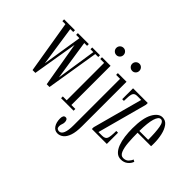

<svg xmlns="http://www.w3.org/2000/svg" viewBox="-165 -1105 1736 1736"><g transform="rotate(45 702.5 -237.0)"><path d="M131.5 2.5 48 -501H9V-523.5H148V-501H110.5L167 -119L227 -499L226.5 -501H185V-523.5H325V-501H289L347 -119L405 -501H368.5V-523.5H468V-501H430L348 2.5H312.5L239 -427L167.5 2.5Z M572 -629Q552 -629 538.5 -642.5Q525 -656 525 -675Q525 -694.5 538.5 -708Q552 -721.5 572 -721.5Q590.5 -721.5 603.8 -708Q617 -694.5 617 -675Q617 -656 603.8 -642.5Q590.5 -629 572 -629ZM493.5 0V-22.5H543V-501H493.5V-523.5H603V-22.5H653.5V0Z M775 -629Q755 -629 741.5 -642.5Q728 -656 728 -675Q728 -694.5 741.5 -708Q755 -721.5 775 -721.5Q793.5 -721.5 806.5 -708Q819.5 -694.5 819.5 -675Q819.5 -656 806.5 -642.5Q793.5 -629 775 -629ZM695 249Q658.5 249 637.5 217Q616.5 185 616.5 136Q616.5 92 645 92Q658.5 92 665 102.8Q671.5 113.5 671.5 129.5Q671.5 146.5 665.8 160Q660 173.5 660 189Q660 213.5 671.2 219.5Q682.5 225.5 692 225.5Q719.5 225.5 733.2 191.8Q747 158 747 94V-501H696.5V-523.5H807V45.5Q807 119.5 791.5 164.2Q776 209 750.2 229Q724.5 249 695 249Z M887.5 0V-22.5L1017 -501H965.5Q930.5 -501 921.5 -475Q912.5 -449 912.5 -384.5H890.5V-523.5H1078.5V-501L949 -22.5H996.5Q1036 -22.5 1046 -48.2Q1056 -74 1056 -143.5H1078.5V0Z M1267 10.5Q1232 10.5 1208 -12.5Q1184 -35.5 1169.2 -74.8Q1154.5 -114 1148.2 -162.8Q1142 -211.5 1142 -263Q1142 -394.5 1178.2 -460.8Q1214.5 -527 1265.5 -527Q1305.5 -527 1330 -494Q1354.5 -461 1365.8 -410Q1377 -359 1377 -305.5Q1377 -296 1376.8 -286.8Q1376.5 -277.5 1376 -268.5H1203.5Q1203.5 -201.5 1208.2 -143.2Q1213 -85 1228 -49.5Q1243 -14 1273 -14Q1305.5 -14 1324 -33Q1342.5 -52 1349 -72L1368.5 -61.5Q1359 -32.5 1332.2 -11Q1305.5 10.5 1267 10.5ZM1265.5 -505Q1237.5 -505 1221 -450.8Q1204.5 -396.5 1203.5 -291H1316.5Q1316.5 -387 1306.2 -446Q1296 -505 1265.5 -505Z"/></g></svg>

Font: Imbue 50pt Light
Style: Regular
Weight: 300
Designer: Tyler Finck
Foundry: Etcetera Type Company
Version: Version 1.102; ttfautohint (v1.8.3)